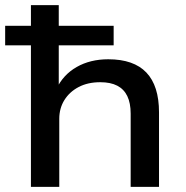

<svg xmlns="http://www.w3.org/2000/svg" viewBox="-29 -725 722 745"><path d="M91 0V-549H-9V-625H91V-705H199V-625H412V-549H199V-380H190Q216 -435 268.5 -465Q321 -495 391 -495Q490 -495 539 -443.5Q588 -392 588 -289V0H478V-284Q478 -325 465 -352Q452 -379 426 -392.5Q400 -406 360 -406Q312 -406 276.5 -387.5Q241 -369 221 -337Q201 -305 201 -264V0Z"/></svg>

Font: Nunito Sans 10pt SemiExpanded SemiBold
Style: Regular
Weight: 600
Width: 6
Designer: Vernon Adams
Foundry: Vernon Adams
Version: Version 3.101;gftools[0.9.27]